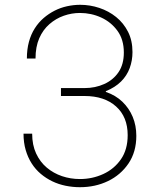

<svg xmlns="http://www.w3.org/2000/svg" viewBox="-20 -770 660 800"><path d="M313 10Q283 10 253.5 4Q224 -2 198 -14.5Q172 -27 150 -45.5Q128 -64 112 -89Q96 -114 87 -145Q78 -176 78 -213H114Q114 -166 130.5 -130.5Q147 -95 175 -71.5Q203 -48 238.5 -36Q274 -24 313 -24Q365 -24 410.5 -45Q456 -66 484 -106.5Q512 -147 512 -207Q512 -283 463.5 -326.5Q415 -370 332 -370H234V-403H332Q377 -403 414.5 -420Q452 -437 474 -469.5Q496 -502 496 -551Q496 -605 469.5 -641.5Q443 -678 401.5 -697Q360 -716 313 -716Q279 -716 246 -704.5Q213 -693 186 -669.5Q159 -646 143.5 -610.5Q128 -575 128 -526H92Q92 -564 100.5 -595.5Q109 -627 125 -652Q141 -677 162 -695Q183 -713 207.5 -725.5Q232 -738 259.5 -744Q287 -750 314 -750Q355 -750 394 -737Q433 -724 464 -699Q495 -674 513.5 -637.5Q532 -601 532 -553Q532 -518 520.5 -486.5Q509 -455 484.5 -430.5Q460 -406 421 -390V-387Q462 -373 490 -346Q518 -319 533 -283Q548 -247 548 -204Q548 -137 515.5 -89Q483 -41 430 -15.5Q377 10 313 10Z"/></svg>

Font: Be Vietnam Pro Variable Thin
Style: Regular
Weight: 100
Designer: Lam Bao, Tony Le, Vietanh Nguyen
Foundry: Yellow Type Foundry
Version: Version 1.002